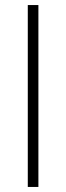

<svg xmlns="http://www.w3.org/2000/svg" viewBox="-20 -740 262 760"><path d="M90 0V-720H132V0Z"/></svg>

Font: Vela Sans ExtLt
Style: Regular
Weight: 200
Designer: Principal design: Mikhail Sharanda - project Manrope.
Design modification: Ravid Balaliev
Foundry: Mikhail Sharanda
Version: Version 1.001